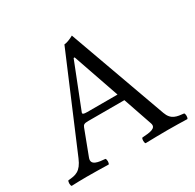

<svg xmlns="http://www.w3.org/2000/svg" viewBox="-146 -815 987 974"><g transform="rotate(-30 347.5 -328.0)"><path d="M155 -79 210 -224C215 -237 221 -241 245 -241H456L514 -72C526 -38 488 -34 440 -31C434 -25 434 -4 440 2C477 1 532 0 571 0C612 0 650 1 685 2C691 -4 691 -25 685 -31C646 -35 612 -38 595 -86L389 -658C374 -649 347 -638 334 -638L107 -102C81 -40 51 -34 7 -31C1 -25 1 -4 7 2C33 1 66 0 96 0C137 0 187 1 224 2C230 -4 230 -25 224 -31C186 -34 139 -38 155 -79ZM263 -283C241 -283 234 -286 238 -296L340 -555H346L440 -283Z"/></g></svg>

Font: Libertinus Serif
Style: Regular
Weight: 400
Designer: Philipp H. Poll, Khaled Hosny
Foundry: Caleb Maclennan
Version: Version 7.050;RELEASE